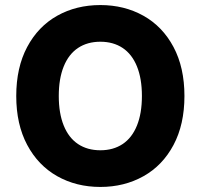

<svg xmlns="http://www.w3.org/2000/svg" viewBox="-20 -737 802 767"><path d="M380.9 9.8Q284.7 9.8 208.5 -33.2Q132.3 -76.2 88.6 -158.2Q44.9 -240.2 44.9 -353.5Q44.9 -467.3 88.6 -549.3Q132.3 -631.3 208.5 -674.1Q284.7 -716.8 380.9 -716.8Q476.6 -716.8 553 -674.1Q629.4 -631.3 673.1 -549.3Q716.8 -467.3 716.8 -353.5Q716.8 -239.7 673.1 -157.7Q629.4 -75.7 553 -33Q476.6 9.8 380.9 9.8ZM380.9 -570.3Q329.1 -570.3 291.7 -545.4Q254.4 -520.5 234.6 -471.7Q214.8 -422.9 214.8 -353.5Q214.8 -284.2 234.6 -235.4Q254.4 -186.5 291.7 -161.6Q329.1 -136.7 380.9 -136.7Q432.6 -136.7 470 -161.6Q507.3 -186.5 527.1 -235.4Q546.9 -284.2 546.9 -353.5Q546.9 -422.9 527.1 -471.7Q507.3 -520.5 470 -545.4Q432.6 -570.3 380.9 -570.3Z"/></svg>

Font: Pretendard ExtraBold
Style: Regular
Weight: 800
Designer: Base glyphs from Inter by Rasmus Andersson; Hangeul glyphs from Noto Sans CJK(Source Han Sans) by Jang Soo-young and Kan
Foundry: Kil Hyung-jin
Version: Version 1.309